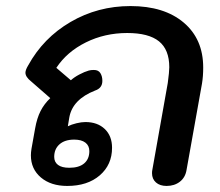

<svg xmlns="http://www.w3.org/2000/svg" viewBox="-20 -604 728 634"><path d="M82 -91Q82 -101 84 -113L96 -180Q102 -214 114 -237.5Q126 -261 146 -280L83 -335Q64 -350 64 -364Q64 -373 73 -388Q123 -479 213 -531.5Q303 -584 411 -584Q522 -584 586.5 -529.5Q651 -475 651 -381Q651 -352 647 -328L596 -43Q592 -18 574 -4Q556 10 530 10Q508 10 495 -1.5Q482 -13 482 -32Q482 -39 483 -43L534 -330Q539 -367 539 -382Q539 -440 505 -467.5Q471 -495 400 -495Q326 -495 263.5 -464Q201 -433 166 -380L214 -339Q225 -349 242 -358Q259 -367 273 -371Q280 -373 290 -373Q305 -373 311.5 -362.5Q318 -352 318 -337Q318 -313 294 -305Q220 -276 209 -217L204 -187Q216 -193 232.5 -197Q249 -201 262 -201Q302 -201 326 -178Q350 -155 350 -116Q350 -60 309.5 -25Q269 10 202 10Q148 10 115 -18Q82 -46 82 -91ZM275 -105Q275 -123 262 -133Q249 -143 225 -143Q194 -143 176.5 -127.5Q159 -112 159 -86Q159 -69 171.5 -59.5Q184 -50 209 -50Q241 -50 258 -64.5Q275 -79 275 -105Z"/></svg>

Font: Kodchasan SemiBold
Style: Italic
Weight: 600
Italic angle: -10°
Version: Version 1.000; ttfautohint (v1.6)